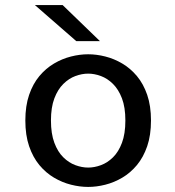

<svg xmlns="http://www.w3.org/2000/svg" viewBox="-20 -726 690 757"><path d="M327.6 11Q294.5 11 259.9 2.2Q225.2 -6.5 193 -25.5Q160.8 -44.5 135.2 -75.2Q109.7 -106 94.8 -149.5Q79.9 -193 79.9 -251Q79.9 -308.5 94.8 -352Q109.7 -395.5 135.2 -426Q160.8 -456.5 193 -475.5Q225.2 -494.5 259.9 -503.2Q294.5 -512 327.6 -512Q360.6 -512 395.3 -503.2Q429.9 -494.5 462.1 -475.5Q494.4 -456.5 519.9 -426Q545.4 -395.5 560.4 -352Q575.3 -308.5 575.3 -251Q575.3 -193 560.4 -149.5Q545.4 -106 519.9 -75.2Q494.4 -44.5 462.1 -25.5Q429.9 -6.5 395.3 2.2Q360.6 11 327.6 11ZM327.6 -65.3Q352.3 -65.3 377.9 -74.8Q403.6 -84.2 425.4 -105.6Q447.2 -126.9 460.8 -162.8Q474.3 -198.6 474.3 -251Q474.3 -302.9 460.8 -338.3Q447.2 -373.7 425.4 -395.2Q403.6 -416.7 377.9 -426.2Q352.3 -435.7 327.6 -435.7Q303.1 -435.7 277.3 -426.2Q251.6 -416.7 229.8 -395.2Q207.9 -373.7 194.4 -338.3Q180.9 -302.9 180.9 -251Q180.9 -198.6 194.4 -162.8Q207.9 -126.9 229.8 -105.6Q251.6 -84.2 277.3 -74.8Q303.1 -65.3 327.6 -65.3ZM280.7 -563.9 117.6 -706H227L374 -563.9Z"/></svg>

Font: Trispace Thin
Style: Regular
Weight: 100
Designer: Tyler Finck
Foundry: Etcetera Type Company
Version: Version 1.210